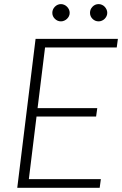

<svg xmlns="http://www.w3.org/2000/svg" viewBox="-20 -892 580 912"><path d="M194 -666.5 158.5 -378.5H442L436.5 -338.5H153.5L117 -41H459L453.5 0H62L149 -707.5H540L534.5 -666.5ZM311 -831Q311 -822.5 307.5 -815.2Q304 -808 298.2 -802.5Q292.5 -797 285 -793.8Q277.5 -790.5 269.5 -790.5Q253 -790.5 240.8 -802.5Q228.5 -814.5 228.5 -831Q228.5 -839.5 231.8 -847Q235 -854.5 240.8 -860.2Q246.5 -866 253.8 -869.2Q261 -872.5 269.5 -872.5Q277.5 -872.5 285 -869.2Q292.5 -866 298.2 -860.2Q304 -854.5 307.5 -847Q311 -839.5 311 -831ZM489.5 -831Q489.5 -822.5 486 -815.2Q482.5 -808 477 -802.5Q471.5 -797 464 -793.8Q456.5 -790.5 448.5 -790.5Q431.5 -790.5 419.5 -802.5Q407.5 -814.5 407.5 -831Q407.5 -848 419.5 -860.2Q431.5 -872.5 448.5 -872.5Q456.5 -872.5 464 -869.2Q471.5 -866 477 -860.2Q482.5 -854.5 486 -847Q489.5 -839.5 489.5 -831Z"/></svg>

Font: Lato 2
Style: Italic
Weight: 300
Italic angle: -7°
Designer: Lukasz Dziedzic with Adam Twardoch and Botio Nikoltchev
Foundry: tyPoland Lukasz Dziedzic
Version: Version 2.015; 2015-08-06; http://www.latofonts.com/